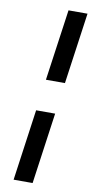

<svg xmlns="http://www.w3.org/2000/svg" viewBox="-100 -769 471 983"><g transform="rotate(10 136.0 -277.5)"><path d="M219.6 -359.4 271.7 -729.3H172.9L120.7 -359.4ZM145.4 173.3 197.3 -196.6H98.4L46.6 173.3Z"/></g></svg>

Font: Secuela ExtLt
Style: Italic
Weight: 200
Italic angle: -8°
Designer: Fernando Haro
Foundry: deFharo
Version: Version 1.704